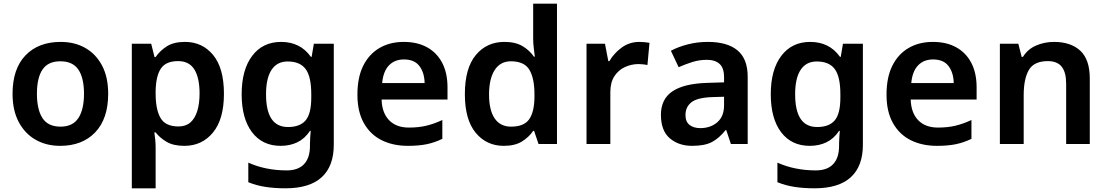

<svg xmlns="http://www.w3.org/2000/svg" viewBox="-20 -780 6000 1040"><path d="M566 -272Q566 -137 496 -63.5Q426 10 306 10Q231 10 173 -23Q115 -56 81.5 -119Q48 -182 48 -272Q48 -407 118 -480Q188 -553 309 -553Q385 -553 442.5 -520Q500 -487 533 -424.5Q566 -362 566 -272ZM180 -272Q180 -187 210 -140.5Q240 -94 308 -94Q374 -94 404.5 -140.5Q435 -187 435 -272Q435 -358 404.5 -403Q374 -448 307 -448Q240 -448 210 -403Q180 -358 180 -272Z M982 -553Q1076 -553 1134.5 -482Q1193 -411 1193 -272Q1193 -134 1133.5 -62Q1074 10 979 10Q919 10 882 -12Q845 -34 823 -63H816Q819 -44 821 -22Q823 0 823 20V240H694V-543H799L817 -471H823Q846 -505 883.5 -529Q921 -553 982 -553ZM945 -449Q879 -449 852 -409.5Q825 -370 823 -289V-273Q823 -187 849.5 -141Q876 -95 947 -95Q986 -95 1011 -116.5Q1036 -138 1048.5 -178.5Q1061 -219 1061 -274Q1061 -358 1033 -403.5Q1005 -449 945 -449Z M1503 -553Q1554 -553 1594.5 -533Q1635 -513 1664 -472H1668L1680 -543H1788V4Q1788 120 1722.5 180Q1657 240 1526 240Q1468 240 1418.5 232.5Q1369 225 1325 207V101Q1419 143 1533 143Q1595 143 1627 109Q1659 75 1659 10V-4Q1659 -20 1660.5 -39.5Q1662 -59 1663 -71H1659Q1631 -29 1591 -9.5Q1551 10 1500 10Q1401 10 1345 -64Q1289 -138 1289 -270Q1289 -402 1346 -477.5Q1403 -553 1503 -553ZM1538 -447Q1481 -447 1451 -402Q1421 -357 1421 -269Q1421 -181 1450.5 -136.5Q1480 -92 1540 -92Q1605 -92 1635.5 -128Q1666 -164 1666 -251V-270Q1666 -365 1635.5 -406Q1605 -447 1538 -447Z M2167 -553Q2241 -553 2294 -523.5Q2347 -494 2375.5 -439Q2404 -384 2404 -307V-241H2047Q2049 -169 2087.5 -129Q2126 -89 2195 -89Q2247 -89 2289 -99Q2331 -109 2376 -130V-28Q2335 -8 2292 1Q2249 10 2189 10Q2109 10 2047.5 -20.5Q1986 -51 1951 -113Q1916 -175 1916 -267Q1916 -361 1947.5 -424Q1979 -487 2035.5 -520Q2092 -553 2167 -553ZM2168 -458Q2118 -458 2087 -426Q2056 -394 2050 -330H2280Q2279 -386 2252 -422Q2225 -458 2168 -458Z M2709 10Q2615 10 2556.5 -61Q2498 -132 2498 -270Q2498 -410 2557 -481.5Q2616 -553 2712 -553Q2772 -553 2810.5 -530Q2849 -507 2872 -473H2877Q2875 -488 2871.5 -517Q2868 -546 2868 -572V-760H2997V0H2897L2873 -71H2868Q2845 -37 2807 -13.5Q2769 10 2709 10ZM2748 -94Q2818 -94 2846 -133.5Q2874 -173 2875 -253V-269Q2875 -356 2847.5 -402Q2820 -448 2747 -448Q2690 -448 2659.5 -400.5Q2629 -353 2629 -268Q2629 -183 2659.5 -138.5Q2690 -94 2748 -94Z M3444 -553Q3456 -553 3472 -551.5Q3488 -550 3498 -548L3487 -428Q3478 -430 3464 -431.5Q3450 -433 3439 -433Q3400 -433 3364.5 -416.5Q3329 -400 3307.5 -366.5Q3286 -333 3286 -281V0H3157V-543H3257L3275 -449H3281Q3305 -491 3347 -522Q3389 -553 3444 -553Z M3814 -553Q3920 -553 3975 -507Q4030 -461 4030 -364V0H3939L3914 -75H3910Q3875 -31 3836 -10.5Q3797 10 3729 10Q3656 10 3608 -31Q3560 -72 3560 -158Q3560 -243 3622 -285Q3684 -327 3809 -331L3902 -334V-361Q3902 -412 3877.5 -434Q3853 -456 3809 -456Q3768 -456 3730 -444Q3692 -432 3656 -416L3614 -505Q3655 -527 3706.5 -540Q3758 -553 3814 -553ZM3837 -254Q3756 -251 3724.5 -225.5Q3693 -200 3693 -157Q3693 -120 3715.5 -103Q3738 -86 3773 -86Q3828 -86 3865 -117.5Q3902 -149 3902 -210V-256Z M4369 -553Q4420 -553 4460.5 -533Q4501 -513 4530 -472H4534L4546 -543H4654V4Q4654 120 4588.5 180Q4523 240 4392 240Q4334 240 4284.5 232.5Q4235 225 4191 207V101Q4285 143 4399 143Q4461 143 4493 109Q4525 75 4525 10V-4Q4525 -20 4526.5 -39.5Q4528 -59 4529 -71H4525Q4497 -29 4457 -9.5Q4417 10 4366 10Q4267 10 4211 -64Q4155 -138 4155 -270Q4155 -402 4212 -477.5Q4269 -553 4369 -553ZM4404 -447Q4347 -447 4317 -402Q4287 -357 4287 -269Q4287 -181 4316.5 -136.5Q4346 -92 4406 -92Q4471 -92 4501.5 -128Q4532 -164 4532 -251V-270Q4532 -365 4501.5 -406Q4471 -447 4404 -447Z M5033 -553Q5107 -553 5160 -523.5Q5213 -494 5241.5 -439Q5270 -384 5270 -307V-241H4913Q4915 -169 4953.5 -129Q4992 -89 5061 -89Q5113 -89 5155 -99Q5197 -109 5242 -130V-28Q5201 -8 5158 1Q5115 10 5055 10Q4975 10 4913.5 -20.5Q4852 -51 4817 -113Q4782 -175 4782 -267Q4782 -361 4813.5 -424Q4845 -487 4901.5 -520Q4958 -553 5033 -553ZM5034 -458Q4984 -458 4953 -426Q4922 -394 4916 -330H5146Q5145 -386 5118 -422Q5091 -458 5034 -458Z M5689 -553Q5780 -553 5831.5 -505.5Q5883 -458 5883 -354V0H5755V-327Q5755 -388 5731 -418.5Q5707 -449 5656 -449Q5581 -449 5553 -401Q5525 -353 5525 -264V0H5396V-543H5496L5514 -472H5521Q5547 -514 5592.5 -533.5Q5638 -553 5689 -553Z"/></svg>

Font: Noto Sans Nag Mundari SemiBold
Style: Regular
Weight: 600
Version: Version 1.000